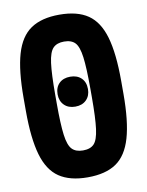

<svg xmlns="http://www.w3.org/2000/svg" viewBox="-84 -801 669 872"><g transform="rotate(-10 250.0 -365.0)"><path d="M250 -316Q218 -316 199 -335Q180 -354 180 -385Q180 -417 199 -435.5Q218 -454 250 -454Q282 -454 301 -435.5Q320 -417 320 -385Q320 -354 301 -335Q282 -316 250 -316ZM250 10Q168 10 118.5 -23.5Q69 -57 47 -133Q25 -209 25 -335V-395Q25 -522 47 -597.5Q69 -673 118.5 -706.5Q168 -740 250 -740Q333 -740 382 -706.5Q431 -673 453 -597.5Q475 -522 475 -395V-335Q475 -209 453 -133Q431 -57 382 -23.5Q333 10 250 10ZM250 -114Q284 -114 301 -132Q318 -150 324.5 -199.5Q331 -249 331 -345V-385Q331 -481 324.5 -530.5Q318 -580 301 -598Q284 -616 250 -616Q217 -616 199.5 -598Q182 -580 175.5 -530.5Q169 -481 169 -385V-345Q169 -249 175.5 -199.5Q182 -150 199.5 -132Q217 -114 250 -114Z"/></g></svg>

Font: M PLUS Code Latin
Style: Bold
Weight: 700
Designer: Coji Morishita
Foundry: UNDERFOREST DESIGN
Version: Version 1.002; ttfautohint (v1.8.3)